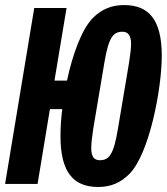

<svg xmlns="http://www.w3.org/2000/svg" viewBox="-34 -730 662 762"><path d="M355.8 12.1C405.9 12.1 445 -5 479 -39.1C558.9 -119 608 -377.8 608 -508.2C608 -653.1 556.1 -709.9 458.1 -709.9C408 -709.9 369 -692.8 334.9 -659.1C290.1 -614 253.9 -513.1 231.9 -410.2H182.2L230.1 -698.2H101.9L-13.8 0H115.1L164.1 -296.9H213.1C208.1 -257.1 206 -220.2 206 -190C206 -45.1 258.2 12.1 355.8 12.1ZM328.1 -142C328.1 -160.2 331 -185 335.9 -218L380 -480.1C397 -582 415.1 -604 452.1 -604C474.1 -604 486.2 -589.8 486.2 -556.1C486.2 -538 483 -513.1 478 -480.1L433.9 -218C416.9 -116.1 399.1 -94.1 361.9 -94.1C339.8 -94.1 328.1 -108 328.1 -142Z"/></svg>

Font: Margiela Mono Italic Bold It
Style: Regular
Weight: 700
Designer: Mike Abbink, Paul van der Laan, Pieter van Rosmalen
Foundry: Bold Monday
Version: Version 2.003 2021